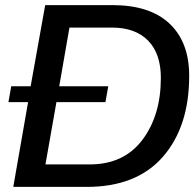

<svg xmlns="http://www.w3.org/2000/svg" viewBox="-20 -732 769 752"><path d="M721 -435Q721 -236 618 -118Q515 0 320 0H32L90 -332H13L24 -394H100L157 -712H420Q567 -712 644 -639.5Q721 -567 721 -435ZM610 -427Q610 -522 560 -573Q510 -624 418 -624H252L212 -394H404L393 -332H201L158 -88H331Q465 -88 537.5 -184Q610 -280 610 -427Z"/></svg>

Font: Creato Display Medium
Style: Italic
Weight: 500
Italic angle: -10°
Version: Version 1.000